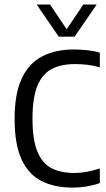

<svg xmlns="http://www.w3.org/2000/svg" viewBox="-20 -821 470 848"><path d="M299.5 7.5Q220.5 7.5 163.2 -21.5Q106 -50.5 75.2 -117Q44.5 -183.5 44.5 -296.5Q44.5 -406 75.5 -473.2Q106.5 -540.5 165.2 -571.5Q224 -602.5 306.5 -602.5Q335 -602.5 365.5 -599.2Q396 -596 421 -588.5V-523.5Q391.5 -532 365 -535Q338.5 -538 310.5 -538Q249.5 -538 208 -516Q166.5 -494 145 -441.5Q123.5 -389 123.5 -297.5Q123.5 -204 145 -151.8Q166.5 -99.5 207.5 -78.2Q248.5 -57 307 -57Q334.5 -57 362.2 -62Q390 -67 421 -77V-12.5Q396.5 -3.5 365 2Q333.5 7.5 299.5 7.5ZM239.5 -659 142 -801H201L280.5 -683H268.5L348 -801H407L309.5 -659Z"/></svg>

Font: Encode Sans SC Condensed
Style: Regular
Weight: 400
Width: 3
Designer: Multiple Designers
Foundry: Impallari Type
Version: Version 3.002